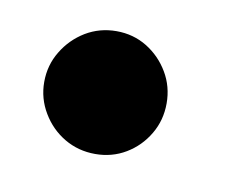

<svg xmlns="http://www.w3.org/2000/svg" viewBox="-35 -188 306 241"><g transform="rotate(10 118.0 -68.0)"><path d="M97.5 10Q76 10 58.2 -0.5Q40.5 -11 29.8 -29Q19 -47 19 -68Q19 -89.5 29.8 -107.2Q40.5 -125 58.2 -135.8Q76 -146.5 97.5 -146.5Q119 -146.5 136.5 -135.8Q154 -125 164.5 -107.2Q175 -89.5 175 -68Q175 -46.5 164.5 -28.8Q154 -11 136.5 -0.5Q119 10 97.5 10Z"/></g></svg>

Font: Bodoni Moda 18pt SemiBold
Style: Italic
Weight: 600
Italic angle: -13°
Designer: Owen Earl
Foundry: indestructible type
Version: Version 2.005